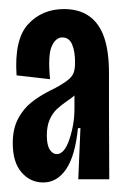

<svg xmlns="http://www.w3.org/2000/svg" viewBox="-20 -685 270 417"><path d="M7.7 -374Q7.7 -405.3 19.3 -427.2Q31 -449 48 -462.5Q65 -476 88.3 -488Q94.7 -491.3 100.3 -494Q105.3 -496.7 109.3 -499Q124 -507.7 130.8 -514Q137.7 -520.3 140.3 -528.2Q143 -536 143 -549.7Q143 -574 136.5 -588.8Q130 -603.7 115.3 -603.7Q101 -603.7 92.3 -584.3Q83.7 -565 88.7 -513L16 -521.3Q10.7 -599.3 41 -632.3Q71.3 -665.3 119 -665.3Q152 -665.3 173.8 -649.8Q195.7 -634.3 206.2 -603.8Q216.7 -573.3 216.7 -526.3V-446Q216.7 -395 217 -370Q217.3 -345 217.3 -295.7H150Q152.3 -351.3 154.7 -406.7H149.3Q143.3 -346.7 123.7 -317.7Q104 -288.7 74 -288.7Q45.7 -288.7 26.7 -310.7Q7.7 -332.7 7.7 -374ZM141.7 -449V-484L159 -495.7Q153.3 -487.7 145 -480.3Q136.7 -473 127.3 -466.7Q112.7 -456.7 103.3 -447.8Q94 -439 87.8 -425Q81.7 -411 81.7 -390.7Q81.7 -370 88 -360.2Q94.3 -350.3 103.3 -350.3Q120 -350.3 130.8 -382.7Q141.7 -415 141.7 -449Z"/></svg>

Font: Bricolage Grotesque 96pt Condensed ExBd
Style: Regular
Weight: 800
Width: 3
Designer: Mathieu Triay
Foundry: Atelier Triay
Version: Version 1.001;Glyphs 3.2 (3207)